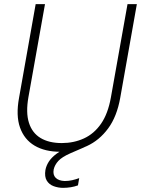

<svg xmlns="http://www.w3.org/2000/svg" viewBox="-20 -720 680 926"><path d="M271 12Q197 12 147 -17.5Q97 -47 76.5 -105Q56 -163 72 -249L152 -700H197L117 -251Q104 -177 119.5 -128Q135 -79 175.5 -54.5Q216 -30 278 -30Q336 -30 385 -52.5Q434 -75 467.5 -123.5Q501 -172 515 -251L595 -700H640L560 -249Q544 -158 501.5 -100.5Q459 -43 399 -15.5Q339 12 271 12ZM284 186Q261 186 239 178Q217 170 205.5 151Q194 132 199 100Q203 79 215.5 59.5Q228 40 252 22Q276 4 314 -12L376 -37L387 -10L320 19Q279 37 261.5 56Q244 75 239 97Q234 123 248.5 137.5Q263 152 292 153Q311 153 328.5 149Q346 145 362 139L356 174Q340 180 321.5 183Q303 186 284 186Z"/></svg>

Font: DM Sans 24pt ExtraLight
Style: Italic
Weight: 250
Italic angle: -10°
Designer: Colophon Foundry, Jonny Pinhorn
Foundry: Colophon Foundry
Version: Version 4.004;gftools[0.9.30]